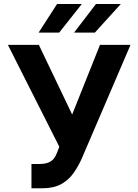

<svg xmlns="http://www.w3.org/2000/svg" viewBox="-20 -958 711 987"><path d="M141.7 9.9V-115.1H181.1Q210.6 -115.1 228.7 -122.3Q246.8 -129.6 257.6 -144Q268.5 -158.4 275.9 -180L284.8 -203.8L20.6 -727.3H179.7L350.9 -369.3L494 -727.3H650.9L400.2 -142.8Q382.1 -102.3 357.4 -67.5Q332.7 -32.7 294.4 -11.4Q256 9.9 196.4 9.9ZM360.8 -790.5 473.4 -937.5H601.2L467.7 -790.5ZM178.6 -790.5 273.4 -937.5H400.6L284.4 -790.5Z"/></svg>

Font: InterMG
Style: Bold
Weight: 700
Designer: Rasmus Andersson
Foundry: rsms
Version: Version 3.019;December 26, 2023;FontCreator 15.0.0.2955 64-b